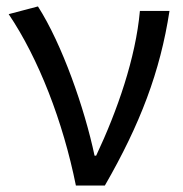

<svg xmlns="http://www.w3.org/2000/svg" viewBox="-20 -577 568 597"><path d="M216 0H306C416 -191 478 -354 507 -543H415C402 -397 345 -233 279 -93H274C243 -240 173 -440 98 -557L7 -533C100 -395 176 -199 216 0Z"/></svg>

Font: Source Han Sans CN Regular
Style: Regular
Weight: 400
Designer: Ryoko NISHIZUKA (kana & ideographs); Paul D. Hunt (Latin, Greek & Cyrillic); Wenlong ZHANG (bopomofo); Sandoll Communica
Foundry: Adobe Systems Incorporated
Version: Version 1.004;PS 1.004;hotconv 1.0.82;makeotf.lib2.5.63406